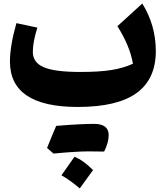

<svg xmlns="http://www.w3.org/2000/svg" viewBox="-20 -588 926 1074"><path d="M723.6 -231.4Q706.5 -331.5 636.7 -441.4L775.9 -568.4Q851.6 -446.3 851.6 -302.7Q851.6 -145.5 744.1 -67.6Q636.7 10.3 415 10.3Q35.6 10.3 35.6 -243.7Q35.6 -331.1 71.8 -458.5L189 -433.6Q163.6 -352.5 163.6 -298.3Q163.6 -237.8 225.3 -211.7Q287.1 -185.5 430.2 -185.5Q533.7 -185.5 601.1 -196Q668.5 -206.5 723.6 -231.4ZM500.5 363.3 426.3 465.8Q368.7 417.5 323.7 392.6L396.5 289.1Q443.8 306.6 500.5 363.3ZM562.5 259.8Q543.9 258.8 475.3 258.8Q406.7 258.8 279.3 271Q258.8 252.9 243.2 239.7Q271.5 168.5 294.4 116.2Q425.3 105 506.6 105Q587.9 105 587.9 168Q587.9 210 562.5 259.8Z"/></svg>

Font: Pinar-DS2-FD ExtraBold
Style: Regular
Weight: 800
Designer: Amin Abedi
Version: Version 3.000